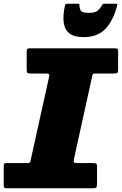

<svg xmlns="http://www.w3.org/2000/svg" viewBox="-40 -1009 653 1029"><path d="M408 -810Q482.5 -810 524.8 -854.2Q567 -898.5 587 -977Q589.5 -984.5 588.5 -986.8Q587.5 -989 579.5 -989H521Q512 -989 509.5 -985.2Q507 -981.5 503 -974.5Q496 -963 483 -951.5Q470 -940 435.5 -940Q399 -940 392.2 -953Q385.5 -966 386 -981Q386.5 -989 378.5 -989H321.5Q310 -989 308 -979.5Q296.5 -926 301.5 -888Q306.5 -850 332 -830Q357.5 -810 408 -810ZM-20 -16.5Q-20 -4.5 -16 -2.2Q-12 0 0 0H455Q471.5 0 475.8 -4.2Q480 -8.5 480 -25.5V-115.5Q480 -129 476 -132Q472 -135 458 -135H379Q360 -135 356.8 -138.8Q353.5 -142.5 356.5 -157.5L454 -600.5Q456.5 -610.5 458.5 -612.8Q460.5 -615 473 -615H571Q585 -615 589 -618.5Q593 -622 593 -636.5V-729.5Q593 -741.5 591 -745.8Q589 -750 577 -750H120Q109.5 -750 106.2 -746.5Q103 -743 103 -732V-638.5Q103 -623.5 106.2 -619.2Q109.5 -615 124 -615H205Q220 -615 222.8 -611.2Q225.5 -607.5 222.5 -594.5L125 -153.5Q122.5 -142 120.5 -138.5Q118.5 -135 104 -135H0Q-11.5 -135 -15.8 -133Q-20 -131 -20 -119.5Z"/></svg>

Font: Besley Black
Style: Italic
Weight: 900
Italic angle: -13°
Designer: Owen Earl
Foundry: indestructible type*
Version: Version 2.001